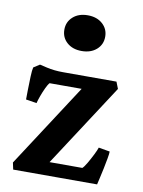

<svg xmlns="http://www.w3.org/2000/svg" viewBox="-78 -719 574 773"><g transform="rotate(10 209.5 -332.0)"><path d="M24 -28 245 -368H114Q108 -362 100 -345Q92 -328 85.5 -310Q79 -292 76 -280L32 -287Q32 -299 32.5 -326.5Q33 -354 34 -381Q35 -408 38 -419L63 -435Q63 -435 93 -428Q123 -421 160 -421H378L389 -393L169 -55H303Q310 -61 320.5 -79Q331 -97 341 -117Q351 -137 354 -147L400 -139Q400 -130 396.5 -110.5Q393 -91 388.5 -69Q384 -47 379.5 -28Q375 -9 373 0H30ZM135 -591Q135 -622.7 158 -643.3Q181 -664 218.3 -664Q255.7 -664 278.8 -643.3Q302 -622.7 302 -591Q302 -559 278.8 -538.5Q255.5 -518 218 -518Q181 -518 158 -538.5Q135 -559 135 -591Z"/></g></svg>

Font: Buenard
Style: Regular
Weight: 400
Version: Version 2.000